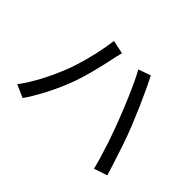

<svg xmlns="http://www.w3.org/2000/svg" viewBox="-129 -983 1257 1257"><g transform="rotate(45 500.0 -354.0)"><path d="M919 -39C906 -81 889 -137 869 -195L866 -205C864 -212 861 -219 859 -225L856 -236C838 -289 819 -341 802 -383C787 -420 769 -462 751 -504L745 -518C713 -590 681 -659 658 -703L572 -673C599 -626 631 -555 661 -484L665 -474C683 -432 700 -390 714 -353C730 -313 746 -268 762 -222L765 -212C767 -207 769 -202 771 -197L774 -187C775 -184 776 -180 777 -177L780 -167C799 -111 815 -56 827 -8L919 -39ZM316 -284C358 -385 391 -534 404 -597C409 -617 415 -650 422 -672L328 -692C322 -648 313 -598 302 -547L299 -537C281 -459 257 -380 231 -319C197 -236 143 -127 80 -44L169 -5C190 -34 209 -66 228 -100L233 -109C265 -166 293 -227 316 -284Z"/></g></svg>

Font: Glow Sans SC Normal Book
Style: Regular
Weight: 500
Designer: Ryoko NISHIZUKA (kana, bopomofo & ideographs); Paul D. Hunt (Latin, Greek & Cyrillic); Sandoll Communications, Soo-young
Version: Version 0.93